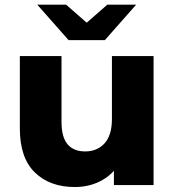

<svg xmlns="http://www.w3.org/2000/svg" viewBox="-20 -775 730 804"><path d="M63.1 -237V-540.3H237.6V-264.4Q237.6 -200.9 262.9 -170.9Q288.2 -140.9 336.6 -140.9Q386.9 -140.9 417.8 -174.7Q448.7 -208.6 448.7 -276.7V-540.3H623.1V0H457V-150.9L488.9 -107.4Q461.3 -51.2 409.5 -21.5Q357.7 8.2 293.6 8.2Q188.2 8.2 125.7 -53.1Q63.1 -114.3 63.1 -237ZM136 -755.4H256.9L396.2 -633.4H290L429.3 -755.4H550.2L419.1 -607H267.1Z"/></svg>

Font: iiserrat Thin
Style: Regular
Weight: 100
Designer: Akira Ohta
Foundry: Akira Ohta
Version: Version 1.200;Glyphs 3.3.1 (3343)